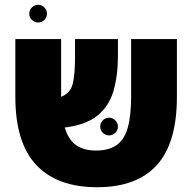

<svg xmlns="http://www.w3.org/2000/svg" viewBox="-20 -772 802 801"><path d="M384 9Q219 9 131.5 -83.5Q44 -176 44 -369V-609H235V-372Q235 -369 235 -368Q275 -384 284 -425Q293 -466 293 -531V-609H472V-540Q472 -457 453.5 -393Q435 -329 387 -290Q339 -251 250 -240Q266 -188 298 -166Q330 -144 380 -144H381Q433 -144 465.5 -166Q498 -188 512.5 -237.5Q527 -287 527 -370V-609H718V-368Q718 -175 634 -83Q550 9 386 9ZM435 -207Q420 -207 409 -218Q398 -229 398 -244Q398 -259 409 -270Q420 -281 435 -281Q450 -281 461 -270Q472 -259 472 -244Q472 -229 461 -218Q450 -207 435 -207ZM139 -678Q124 -678 113 -689Q102 -700 102 -715Q102 -730 113 -741Q124 -752 139 -752Q154 -752 165 -741Q176 -730 176 -715Q176 -700 165 -689Q154 -678 139 -678Z"/></svg>

Font: Noto Sans Hebrew SemiCondensed Black
Style: Regular
Weight: 900
Width: 4
Designer: Ben Nathan
Foundry: Google LLC
Version: Version 3.001; ttfautohint (v1.8.4.7-5d5b)